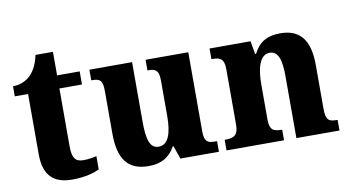

<svg xmlns="http://www.w3.org/2000/svg" viewBox="-69 -823 1808 996"><g transform="rotate(-10 835.5 -325.0)"><path d="M240 10C312 10 361 -7 383 -18V-88C363 -83 338 -79 313 -79C269 -79 255 -104 255 -163V-467H374V-536H255V-660H163C154 -616 138 -585 120 -565C102 -543 68 -520 20 -520V-467H90V-149C90 -31 148 10 240 10Z M642 10C705 10 751 -13 782 -69H786L810 0H1013V-56H1003C969 -56 946 -60 946 -118V-536H721V-480H724C758 -480 781 -475 781 -418V-230C781 -138 761 -80 710 -80C663 -80 650 -132 650 -222V-536H425V-480H429C475 -480 485 -466 485 -409V-188C485 -54 533 10 642 10Z M1053 0H1356V-56H1352C1311 -56 1290 -65 1290 -121V-306C1290 -387 1307 -460 1361 -460C1407 -460 1421 -410 1421 -325V0H1648V-56H1644C1602 -56 1586 -65 1586 -126V-357C1586 -492 1532 -550 1433 -550C1359 -550 1319 -522 1291 -467H1286L1274 -536H1058V-480H1062C1103 -480 1125 -471 1125 -416V-124C1125 -65 1099 -56 1057 -56H1053Z"/></g></svg>

Font: Noto Serif Bengali SemiCondensed ExtraBold
Style: Regular
Weight: 800
Width: 4
Designer: Juan Bruce, Universal Thirst, Indian Type Foundry and the Monotype Design Team.
Foundry: Monotype Imaging Inc.
Version: Version 2.003